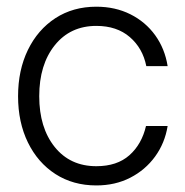

<svg xmlns="http://www.w3.org/2000/svg" viewBox="-20 -546 554 576"><path d="M269 10.3Q199.2 10.3 146.2 -23.9Q93.3 -58.1 63.7 -118.7Q34.2 -179.2 34.2 -257.3Q34.2 -335.4 63.7 -396.2Q93.3 -457 146.2 -491.5Q199.2 -525.9 269 -525.9Q325.7 -525.9 371.1 -503.2Q416.5 -480.5 445.6 -440.2Q474.6 -399.9 482.9 -347.7H418.9Q408.2 -401.4 369.4 -434.8Q330.6 -468.3 269 -468.3Q190.9 -468.3 144.3 -410.2Q97.7 -352.1 97.7 -257.3Q97.7 -163.1 144 -105.2Q190.4 -47.4 269 -47.4Q331.1 -47.4 368.2 -80.3Q405.3 -113.3 418 -168H482.9Q474.6 -116.7 445.3 -76.4Q416 -36.1 370.8 -12.9Q325.7 10.3 269 10.3Z"/></svg>

Font: Inter Display Light
Style: Regular
Weight: 300
Designer: Rasmus Andersson
Foundry: rsms
Version: Version 4.000;git-a52131595